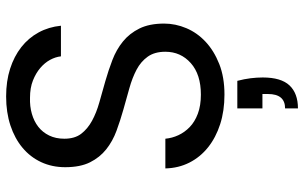

<svg xmlns="http://www.w3.org/2000/svg" viewBox="-203 -543 993 627"><g transform="rotate(-90 293.5 -229.5)"><path d="M343 49Q349 72 351.5 92.5Q354 113 354 132Q354 192 328 219.5Q302 247 253 247V205Q300 205 300 149V131H253V49ZM530 -190Q530 -153 515 -117.5Q500 -82 470.5 -54.5Q441 -27 398 -10Q355 7 298 7Q245 7 201.5 -7Q158 -21 126 -46.5Q94 -72 76 -107.5Q58 -143 57 -186H154Q156 -164 165.5 -143.5Q175 -123 192 -106.5Q209 -90 235.5 -80Q262 -70 298 -70Q364 -70 401 -103Q438 -136 438 -186Q438 -221 422 -243.5Q406 -266 379.5 -280Q353 -294 319 -303.5Q285 -313 249.5 -323Q214 -333 180 -345.5Q146 -358 119.5 -379Q93 -400 77 -432Q61 -464 61 -513Q61 -556 77.5 -591.5Q94 -627 124.5 -652.5Q155 -678 197.5 -692Q240 -706 292 -706Q342 -706 382.5 -693Q423 -680 453 -656.5Q483 -633 501 -600Q519 -567 523 -527H423Q421 -545 411.5 -562.5Q402 -580 385 -594.5Q368 -609 344 -618.5Q320 -628 288 -628Q260 -629 235.5 -622Q211 -615 193 -601Q175 -587 164.5 -565.5Q154 -544 154 -516Q154 -482 170 -461Q186 -440 212.5 -425.5Q239 -411 273 -401.5Q307 -392 342 -382Q377 -372 411 -359Q445 -346 471.5 -324.5Q498 -303 514 -270.5Q530 -238 530 -190Z"/></g></svg>

Font: Poppins
Style: Regular
Weight: 400
Designer: Ninad Kale (Devanagari), Jonny Pinhorn (Latin)
Foundry: Indian Type Foundry
Version: Version 3.002 2017